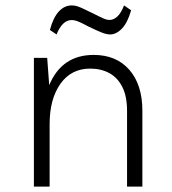

<svg xmlns="http://www.w3.org/2000/svg" viewBox="-20 -688 634 708"><path d="M505 0H448.5V-279.5Q448.5 -332.5 431.2 -367Q414 -401.5 383.5 -418.2Q353 -435 312.5 -435Q242.5 -435 202.8 -379Q163 -323 163 -230.5V0H105V-474.5H154L161.5 -374Q208 -485.5 325.5 -485.5Q409 -485.5 457 -430.5Q505 -375.5 505 -279.5ZM386 -561Q373.5 -561 356.5 -567.5Q339.5 -574 305.5 -590.5Q286 -601 274.8 -606Q263.5 -611 256.8 -612.5Q250 -614 244 -614Q210 -614 188.5 -561L164 -577.5Q176.5 -624 197.2 -646Q218 -668 244 -668Q253 -668 261 -666Q274.5 -663 317 -641.5Q356 -622 363.5 -619Q374 -614.5 384.5 -614.5Q399 -614.5 412.8 -627.2Q426.5 -640 437.5 -668L463.5 -650Q450.5 -604.5 429.8 -582.8Q409 -561 386 -561Z"/></svg>

Font: Betina Sans Light
Style: Regular
Weight: 300
Designer: Jonathan Pinhorn (font) & Cristiano Sobral (main changes)
Version: Version 2.001;October 6, 2020;FontCreator 13.0.0.2681 64-bit